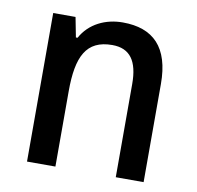

<svg xmlns="http://www.w3.org/2000/svg" viewBox="-66 -618 704 686"><g transform="rotate(10 285.5 -274.5)"><path d="M326 -549C264 -549 206 -522 176 -467H170L156 -539H75V0H178V-273C178 -400 209 -463 303 -463C368 -463 397 -421 397 -338V0H498V-356C498 -489 437 -549 326 -549Z"/></g></svg>

Font: Noto Sans Arabic SemCond Med
Style: Regular
Weight: 500
Width: 4
Designer: Monotype Design Team, Nadine Chahine, Nizar Qandah and Khaled Hosny
Foundry: Monotype Imaging Inc.
Version: Version 2.012